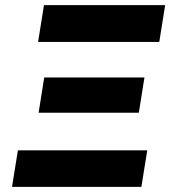

<svg xmlns="http://www.w3.org/2000/svg" viewBox="-20 -731 666 751"><path d="M27 0H533L556 -143H50ZM129 -567H603L626 -711H152ZM131 -290H523L545 -428H153Z"/></svg>

Font: Asimov Pro
Style: UltObl
Weight: 900
Designer: Google
Version: Version 2.000980; 2014